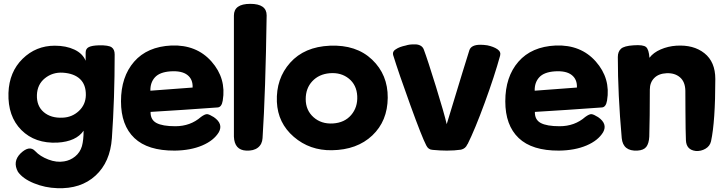

<svg xmlns="http://www.w3.org/2000/svg" viewBox="-20 -735 3804 1008"><path d="M429.7 -416V-459Q429.7 -479.5 446.3 -487.8Q462.9 -496.1 500 -497.1Q549.8 -498 565.9 -486.8Q582 -475.6 582 -449.2Q582 -217.8 567.4 -9.8Q558.6 116.2 481.4 187Q404.3 257.8 280.3 252.9Q216.8 251 158.2 227.1Q99.6 203.1 74.2 167Q44.9 113.3 87.9 70.3Q134.8 25.4 165 58.6Q190.4 85.9 233.9 102.5Q277.3 119.1 316.4 112.3Q348.6 107.4 374.5 86.4Q400.4 65.4 410.2 32.2Q418.9 0 418.9 -48.8Q379.9 7.8 282.2 13.7Q164.1 19.5 92.3 -52.2Q20.5 -124 24.4 -247.1Q28.3 -357.4 98.6 -426.3Q168.9 -495.1 267.6 -495.1Q327.1 -495.1 370.6 -474.6Q414.1 -454.1 429.7 -416ZM430.7 -235.4Q431.6 -290 400.4 -319.8Q369.1 -349.6 309.6 -353.5Q255.9 -356.4 215.8 -324.2Q175.8 -292 173.8 -236.3Q171.9 -178.7 209.5 -146.5Q247.1 -114.3 308.6 -117.2Q358.4 -119.1 394 -152.3Q429.7 -185.5 430.7 -235.4Z M770.5 -147.5Q769.5 -106.4 801.3 -89.4Q833 -72.3 900.4 -72.3Q979.5 -72.3 1035.2 -121.1Q1056.6 -136.7 1067.9 -135.7Q1079.1 -134.8 1102.5 -120.1Q1153.3 -85 1128.9 -41Q1102.5 2.9 1041.5 28.8Q980.5 54.7 897.5 55.7Q755.9 56.6 685.5 -10.3Q615.2 -77.1 615.2 -203.1Q615.2 -332 684.1 -411.1Q752.9 -490.2 879.9 -496.1Q1011.7 -501 1090.3 -412.1Q1168.9 -323.2 1149.4 -207Q1143.6 -171.9 1122.1 -170.9Q934.6 -157.2 770.5 -147.5ZM769.5 -258.8Q779.3 -258.8 991.2 -275.4Q993.2 -318.4 963.9 -341.3Q934.6 -364.3 875 -360.4Q818.4 -356.4 793.5 -329.1Q768.6 -301.8 769.5 -258.8Z M1358.4 -9.8Q1356.4 22.5 1334 40Q1311.5 57.6 1272.5 55.7Q1210.9 52.7 1208 -17.6Q1208 -17.6 1208 -653.3Q1208 -714.8 1293.9 -714.8Q1379.9 -714.8 1379.9 -654.3Q1374 -250 1358.4 -9.8Z M2015.6 -221.7Q2014.6 -99.6 1934.6 -23.9Q1854.5 51.8 1722.7 53.7Q1606.4 55.7 1522.5 -16.6Q1438.5 -88.9 1433.6 -200.2Q1428.7 -322.3 1503.4 -405.8Q1578.1 -489.3 1711.9 -495.1Q1850.6 -501 1933.6 -421.9Q2016.6 -342.8 2015.6 -221.7ZM1728.5 -86.9Q1789.1 -90.8 1823.7 -131.3Q1858.4 -171.9 1855.5 -230.5Q1852.5 -289.1 1811.5 -322.3Q1770.5 -355.5 1710.9 -350.6Q1654.3 -345.7 1619.6 -308.6Q1585 -271.5 1585 -214.8Q1585 -156.2 1626 -119.6Q1667 -83 1728.5 -86.9Z M2434.6 22.5H2433.6Q2424.8 44.9 2400.4 50.8Q2366.2 55.7 2326.2 55.7Q2291 55.7 2251 51.8Q2228.5 50.8 2217.8 28.3Q2195.3 -14.6 2134.3 -183.1Q2073.2 -351.6 2043.9 -446.3Q2043 -450.2 2043 -453.1Q2043 -467.8 2058.6 -476.6Q2077.1 -489.3 2110.4 -496.1Q2127.9 -502 2150.4 -502Q2157.2 -502 2164.1 -502Q2196.3 -499 2205.1 -474.6Q2224.6 -422.9 2268.6 -280.8Q2312.5 -138.7 2325.2 -83Q2431.6 -433.6 2444.3 -471.7Q2454.1 -500 2502 -500Q2517.6 -500 2538.1 -497.1Q2571.3 -490.2 2591.3 -476.6Q2611.3 -462.9 2605.5 -442.4Q2576.2 -335.9 2524.9 -195.8Q2473.6 -55.7 2434.6 22.5Z M2788.1 -147.5Q2787.1 -106.4 2818.8 -89.4Q2850.6 -72.3 2918 -72.3Q2997.1 -72.3 3052.7 -121.1Q3074.2 -136.7 3085.4 -135.7Q3096.7 -134.8 3120.1 -120.1Q3170.9 -85 3146.5 -41Q3120.1 2.9 3059.1 28.8Q2998 54.7 2915 55.7Q2773.4 56.6 2703.1 -10.3Q2632.8 -77.1 2632.8 -203.1Q2632.8 -332 2701.7 -411.1Q2770.5 -490.2 2897.5 -496.1Q3029.3 -501 3107.9 -412.1Q3186.5 -323.2 3167 -207Q3161.1 -171.9 3139.6 -170.9Q2952.1 -157.2 2788.1 -147.5ZM2787.1 -258.8Q2796.9 -258.8 3008.8 -275.4Q3010.7 -318.4 2981.4 -341.3Q2952.1 -364.3 2892.6 -360.4Q2835.9 -356.4 2811 -329.1Q2786.1 -301.8 2787.1 -258.8Z M3389.6 -431.6Q3410.2 -459 3448.7 -475.6Q3487.3 -492.2 3530.3 -495.1Q3621.1 -501 3678.2 -455.6Q3735.4 -410.2 3735.4 -320.3Q3735.4 -97.7 3712.9 6.8Q3707 32.2 3683.6 45.9Q3660.2 59.6 3632.8 57.6Q3583 51.8 3581.1 1Q3579.1 -43.9 3578.6 -150.4Q3578.1 -256.8 3578.1 -258.8Q3577.1 -305.7 3549.8 -329.1Q3522.5 -352.5 3479.5 -350.6Q3437.5 -348.6 3414.6 -325.2Q3391.6 -301.8 3391.6 -264.6Q3391.6 -118.2 3388.7 -17.6Q3386.7 18.6 3373 36.1Q3359.4 53.7 3326.2 55.7Q3251 59.6 3244.1 -9.8Q3223.6 -240.2 3223.6 -435.5Q3223.6 -463.9 3240.2 -479Q3256.8 -494.1 3305.7 -497.1Q3357.4 -501 3372.1 -487.8Q3386.7 -474.6 3389.6 -431.6Z"/></svg>

Font: Gen Jyuu GothicX Heavy
Style: Bold
Weight: 900
Designer: [Source Han Sans]
Ryoko NISHIZUKA  (kana & ideographs); Paul D. Hunt (Latin, Greek & Cyrillic); Wenlong ZHANG  (bopomofo
Version: Version 1.002.20150607